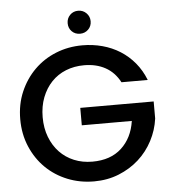

<svg xmlns="http://www.w3.org/2000/svg" viewBox="-59 -939 891 998"><g transform="rotate(-5 386.5 -439.5)"><path d="M392 -704Q446 -704 496 -690.5Q546 -677 588 -650.5Q630 -624 662.5 -585Q695 -546 715 -495H578Q550 -548 502.5 -574Q455 -600 392 -600Q340 -600 296.5 -582.5Q253 -565 221.5 -532Q190 -499 172 -452.5Q154 -406 154 -349Q154 -292 172 -245.5Q190 -199 221.5 -166Q253 -133 296.5 -115Q340 -97 392 -97Q487 -97 544 -149.5Q601 -202 614 -290H353V-381H736V-292Q728 -232 699.5 -177.5Q671 -123 626 -82.5Q581 -42 521.5 -18Q462 6 392 6Q318 6 253.5 -20Q189 -46 141 -93Q93 -140 65 -205.5Q37 -271 37 -349Q37 -427 65 -492Q93 -557 141 -604.5Q189 -652 253.5 -678Q318 -704 392 -704ZM386 -765Q360 -765 343 -782Q326 -799 326 -825Q326 -850 343 -867.5Q360 -885 386 -885Q411 -885 428.5 -867.5Q446 -850 446 -825Q446 -799 428.5 -782Q411 -765 386 -765Z"/></g></svg>

Font: SVN-Poppins Medium
Style: Regular
Weight: 500
Designer: Ninad Kale (Devanagari), Jonny Pinhorn (Latin)
Foundry: Indian Type Foundry
Version: Version 3.002 2017; ttfautohint (v1.8.3)